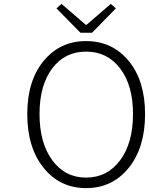

<svg xmlns="http://www.w3.org/2000/svg" viewBox="-20 -953 766 986"><path d="M422 13Q288 13 204 -91Q120 -195 120 -367Q120 -538 204 -640Q288 -742 422 -742Q557 -742 641 -640Q725 -538 725 -367Q725 -195 641 -91Q557 13 422 13ZM422 -41Q531 -41 597 -130Q663 -219 663 -367Q663 -515 597 -601.5Q531 -688 422 -688Q313 -688 248 -601.5Q183 -515 183 -367Q183 -219 248.5 -130Q314 -41 422 -41ZM393 -785 270 -910 296 -933 420 -826H425L549 -933L575 -910L453 -785Z"/></svg>

Font: NotoSansHansLight
Style: Regular
Weight: 300
Designer: Ryoko NISHIZUKA  (kana & ideographs); Paul D. Hunt (Latin, Greek & Cyrillic); Wenlong ZHANG  (bopomofo); Sandoll Communi
Foundry: Adobe Systems Incorporated
Version: Version 1.00;December 8, 2021;FontCreator 13.0.0.2675 64-bit